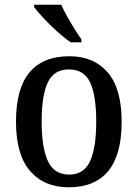

<svg xmlns="http://www.w3.org/2000/svg" viewBox="-20 -786 586 816"><path d="M272 10Q168 10 108 -59Q48 -128 48 -269Q48 -410 105.5 -478.5Q163 -547 275 -547Q378 -547 437.5 -478.5Q497 -410 497 -269Q497 -128 440 -59Q383 10 272 10ZM274 -44Q337 -44 363 -101.5Q389 -159 389 -269Q389 -380 363 -435.5Q337 -491 273 -491Q209 -491 183 -435.5Q157 -380 157 -269Q157 -159 183.5 -101.5Q210 -44 274 -44ZM281 -606Q254 -624 222.5 -652.5Q191 -681 164 -710Q137 -739 125 -756V-766H240Q250 -744 265 -717Q280 -690 296 -664Q312 -638 326 -619V-606Z"/></svg>

Font: Noto Serif Bengali SemiCondensed Medium
Style: Regular
Weight: 500
Width: 4
Designer: Juan Bruce, Universal Thirst, Indian Type Foundry and the Monotype Design Team.
Foundry: Monotype Imaging Inc.
Version: Version 2.003; ttfautohint (v1.8.4.7-5d5b)